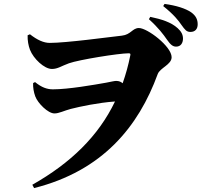

<svg xmlns="http://www.w3.org/2000/svg" viewBox="-20 -873 1040 980"><path d="M879 -635C903 -635 914 -654 914 -676C914 -695 906 -712 887 -729C853 -760 804 -775 747 -787L740 -775C788 -732 814 -697 832 -671C850 -645 862 -635 879 -635ZM952 -710C976 -710 989 -725 989 -749C989 -772 981 -792 956 -810C927 -830 879 -845 820 -853L813 -842C868 -798 891 -768 906 -746C924 -721 932 -710 952 -710ZM258 -294C281 -294 307 -308 341 -317C388 -329 482 -349 567 -355C482 -178 341 -41 145 70L154 87C504 -1 687 -227 785 -495C797 -527 856 -543 856 -581C856 -636 732 -730 689 -730C656 -730 648 -696 602 -691C540 -684 318 -654 234 -654C203 -654 170 -669 133 -698L121 -693C120 -667 125 -640 133 -619C151 -573 206 -521 245 -521C275 -521 293 -536 332 -550C382 -568 587 -601 637 -601C645 -601 647 -598 645 -590C635 -540 622 -493 606 -448C598 -455 588 -460 573 -460C564 -460 548 -456 522 -451C460 -440 329 -417 250 -417C220 -417 192 -427 159 -454L149 -449C148 -427 152 -403 160 -381C173 -346 225 -294 258 -294Z"/></svg>

Font: GenKiMin2 TW H
Style: Regular
Weight: 900
Version: Version 2.100;PS 2.1;hotconv 16.6.51;makeotf.lib2.5.65220 DE